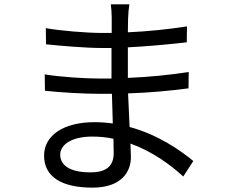

<svg xmlns="http://www.w3.org/2000/svg" viewBox="-20 -814 1040 880"><path d="M500 -178 501 -111C501 -42 452 -24 395 -24C296 -24 256 -59 256 -105C256 -151 308 -188 403 -188C436 -188 469 -185 500 -178ZM185 -473 186 -398C258 -390 368 -384 436 -384H493L497 -248C470 -252 442 -254 413 -254C269 -254 182 -192 182 -101C182 -5 260 46 404 46C534 46 580 -24 580 -94L578 -156C678 -120 761 -59 820 -5L866 -76C809 -123 707 -196 574 -232L567 -386C662 -389 750 -397 844 -409L845 -484C754 -470 663 -461 566 -457V-469V-597C662 -602 757 -611 836 -620L837 -693C747 -679 656 -670 566 -666L567 -727C568 -756 570 -776 573 -794H488C490 -780 492 -751 492 -734V-663H446C379 -663 255 -673 190 -685L191 -611C254 -604 377 -594 447 -594H491V-469V-454H437C371 -454 257 -461 185 -473Z"/></svg>

Font: Noto Sans KR
Style: Regular
Weight: 400
Designer: Ryoko NISHIZUKA 西塚涼子 (kana, bopomofo & ideographs); Paul D. Hunt (Latin, Greek & Cyrillic); Sandoll Communications 산돌커뮤니
Foundry: Adobe
Version: Version 2.004;hotconv 1.0.118;makeotfexe 2.5.65603